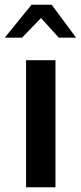

<svg xmlns="http://www.w3.org/2000/svg" viewBox="-47 -790 341 810"><path d="M63 -536H187V0H63ZM86 -770H171L274 -631H201L126 -714L46 -631H-27Z"/></svg>

Font: Exo SemiBold
Style: Regular
Weight: 600
Designer: Natanael Gama
Foundry: Natanael Gama
Version: Version 1.500